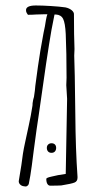

<svg xmlns="http://www.w3.org/2000/svg" viewBox="-20 -679 368 701"><path d="M263 -30Q263 -17 252 -12.5Q241 -8 204 -2Q201 -2 192 -1.5Q183 -1 164 -1Q157 -1 153 -7.5Q149 -14 149 -26Q149 -30 167 -34Q190 -40 220 -44L225 -318L222 -368L223 -395Q223 -488 220 -555Q218 -595 210.5 -610Q203 -625 184 -626H179L168 -570Q152 -479 121 -256Q115 -219 103 -128Q101 -111 96 -73.5Q91 -36 85 -7Q83 -2 78.5 0.5Q74 3 67 1Q58 0 52.5 -6.5Q47 -13 49 -21Q50 -26 58 -76Q63 -120 71 -156L85 -221Q93 -257 98 -290Q99 -294 99 -302L101 -314Q102 -318 102 -318L104 -325Q108 -350 109 -366Q111 -382 118.5 -436Q126 -490 139 -559L144 -583Q145 -590 147.5 -604.5Q150 -619 153 -627H144L110 -626Q99 -625 82 -625Q81 -627 78 -631Q75 -635 75 -642Q75 -659 111 -659Q134 -659 166 -657Q198 -655 219 -652Q233 -649 242 -641.5Q251 -634 250 -625Q250 -549 252 -500L251 -476Q253 -435 255 -261Q256 -133 263 -34ZM151 -139Q151 -147 156 -151.5Q161 -156 168 -156Q176 -156 180.5 -151.5Q185 -147 185 -139Q185 -131 180.5 -126Q176 -121 168 -121Q160 -121 155.5 -126Q151 -131 151 -139Z"/></svg>

Font: Amatic SC
Style: Regular
Weight: 400
Designer: Multiple Designers
Foundry: Vernon Adams
Version: Version 2.505